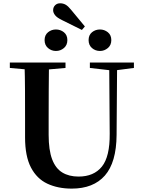

<svg xmlns="http://www.w3.org/2000/svg" viewBox="-20 -1117 858 1156"><path d="M355.3 -995.1Q323.5 -1010.1 311.7 -1025.4Q299.9 -1040.6 299.9 -1055.3Q299.9 -1073.4 311.7 -1085.3Q323.4 -1097.2 342 -1097.2Q360.3 -1097.2 375.2 -1088.7Q390.1 -1080.2 407.3 -1058.9L491 -957.8L473.1 -936.7ZM316.7 -810.1Q289.9 -810.1 269.2 -827.7Q248.5 -845.3 248.5 -875.5Q248.5 -906 269.2 -922.8Q289.9 -939.5 316.7 -939.5Q344 -939.5 364.8 -922.8Q385.6 -906 385.6 -875.5Q385.6 -845.3 364.8 -827.7Q344 -810.1 316.7 -810.1ZM582 -810.1Q554.3 -810.1 533.8 -827.7Q513.4 -845.3 513.4 -875.5Q513.4 -906 533.8 -922.8Q554.3 -939.5 582 -939.5Q608.3 -939.5 629.3 -922.8Q650.2 -906 650.2 -875.5Q650.2 -845.3 629.3 -827.7Q608.3 -810.1 582 -810.1ZM411.6 18.6Q328.6 18.6 265.1 -11.1Q201.7 -40.8 166.3 -108.6Q130.9 -176.3 130.9 -290V-400.9Q130.9 -485.1 130.6 -570.6Q130.2 -656.1 127.5 -740.5H274.9Q273.9 -656.3 273.4 -571.6Q272.9 -486.9 272.9 -400.9V-305Q272.9 -213.4 293.8 -158.2Q314.7 -102.9 355.1 -78.4Q395.4 -53.9 453 -53.9Q545.1 -53.9 593.5 -114Q641.9 -174.1 640.5 -312.5L637.5 -740.5H685.2L682 -304.3Q680.6 -138.8 611.5 -60.1Q542.4 18.6 411.6 18.6ZM39.2 -707.9V-740.5H374.4V-707.9L218.8 -694.2H191.8ZM521.1 -707.9V-740.5H786.3V-707.9L674.7 -693.5H646.5Z"/></svg>

Font: Noto Serif KR
Style: Regular
Weight: 200
Designer: Ryoko NISHIZUKA 西塚涼子 (kana & ideographs); Frank Grießhammer (Latin, Greek & Cyrillic); Wenlong ZHANG 张文龙 (bopomofo); San
Foundry: Adobe
Version: Version 2.001;hotconv 1.1.0;makeotfexe 2.6.0